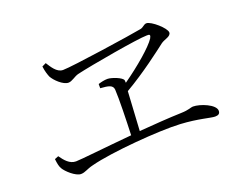

<svg xmlns="http://www.w3.org/2000/svg" viewBox="-96 -823 1192 946"><g transform="rotate(-20 500.0 -350.0)"><path d="M88 -169C91 -143 94 -129 101 -117C112 -97 156 -56 184 -56C207 -56 219 -69 254 -77C361 -105 617 -126 727 -120C820 -115 879 -96 902 -96C919 -96 928 -102 928 -117C928 -150 853 -180 815 -180C804 -180 791 -171 751 -170C683 -168 605 -162 528 -156C532 -228 537 -318 540 -361C645 -422 741 -497 779 -526C797 -539 831 -542 831 -563C831 -586 765 -644 740 -644C726 -644 719 -630 703 -627C653 -617 325 -568 276 -568C243 -568 222 -606 207 -629L186 -619C189 -593 196 -573 201 -561C213 -538 252 -500 280 -500C299 -500 317 -518 339 -524C416 -542 673 -587 722 -587C738 -588 741 -583 732 -567C708 -530 626 -460 545 -403L544 -416C541 -432 487 -452 466 -452C450 -452 433 -448 417 -443V-421C460 -418 482 -414 484 -389C487 -343 484 -228 481 -151C336 -138 207 -123 182 -123C149 -123 127 -150 108 -177Z"/></g></svg>

Font: Kiri Minchoo Light
Style: Regular
Weight: 300
Designer: Ryoko NISHIZUKA 西塚涼子 (kana & ideographs); Frank Grießhammer (Latin, Greek & Cyrillic);
akenotsuki.com/eyeben/fonts/ (U+
Foundry: Adobe
akenotsuki.com/eyeben/fonts/
Version: Version 4.002;hotconv 1.0.119;makeotfexe 2.5.65604